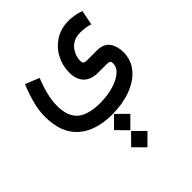

<svg xmlns="http://www.w3.org/2000/svg" viewBox="-249 -523 1220 1220"><g transform="rotate(-45 360.5 87.0)"><path d="M288.6 321.8 361.3 249 435.1 321.8 361.3 395.5ZM288.6 475.6 361.3 402.3 435.1 475.6 361.3 549.3ZM189 -247.1Q167 -193.4 154.1 -141.4Q141.1 -89.4 141.1 -44.9Q141.1 50.8 190.7 94.2Q240.2 137.7 348.6 138.2Q391.1 138.2 432.9 130.4Q474.6 122.6 508.8 106.9Q543 91.3 563.7 69.1Q584.5 46.9 584.5 17.6Q584.5 3.4 578.4 -2.2Q572.3 -7.8 552.2 -7.8H475.6Q413.1 -7.8 379.4 -41.5Q345.7 -75.2 345.7 -138.2Q345.7 -199.2 373.8 -253.2Q401.9 -307.1 453.6 -340.8Q505.4 -374.5 577.1 -374.5Q595.2 -374.5 624.5 -370.4Q653.8 -366.2 681.2 -355L661.6 -255.9Q640.6 -262.7 618.7 -265.9Q596.7 -269 577.1 -269Q539.6 -269 514.6 -255.9Q489.7 -242.7 475.1 -222.4Q460.4 -202.1 454.1 -181.2Q447.8 -160.2 447.8 -144.5Q447.8 -127.4 453.9 -120.4Q460 -113.3 480.5 -113.3H568.4Q629.9 -112.8 655.8 -76.4Q681.6 -40 681.6 13.7Q681.6 85.4 637.7 137Q593.8 188.5 518.8 216.1Q443.8 243.7 351.1 243.7Q203.6 243.7 120.8 170.4Q38.1 97.2 38.1 -48.3Q38.1 -103.5 53.5 -162.6Q68.8 -221.7 95.2 -285.2Z"/></g></svg>

Font: Vazir Medium UI
Style: Medium-UI
Weight: 500
Designer: Saber Rastikerdar
Foundry: Saber Rastikerdar
Version: Version 30.0.0